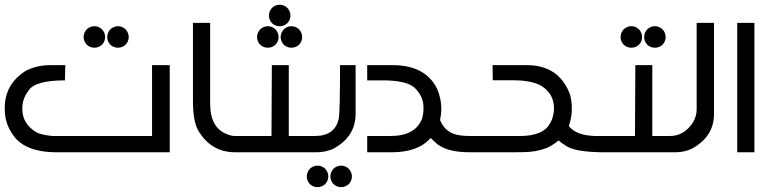

<svg xmlns="http://www.w3.org/2000/svg" viewBox="-20 -640 3240 807"><path d="M475.6 -529.8Q487.3 -529.8 498 -523.9Q508.8 -518.1 514.9 -507.1Q521 -496.1 521 -484.4Q521 -472.7 515.1 -461.9Q509.3 -451.2 498.5 -445.3Q487.8 -439.5 475.6 -439.5Q463.9 -439.5 453.1 -445.3Q442.4 -451.2 436.5 -461.9Q430.7 -472.7 430.7 -484.4Q430.7 -496.1 436.8 -507.1Q442.9 -518.1 453.6 -523.9Q464.4 -529.8 475.6 -529.8ZM376.5 -529.8Q388.2 -529.8 398.9 -523.9Q409.7 -518.1 415.8 -507.1Q421.9 -496.1 421.9 -484.4Q421.9 -472.7 416 -461.9Q410.2 -451.2 399.4 -445.3Q388.7 -439.5 376.5 -439.5Q364.7 -439.5 354 -445.3Q343.3 -451.2 337.4 -461.9Q331.5 -472.7 331.5 -484.4Q331.5 -496.1 337.6 -507.1Q343.8 -518.1 354.5 -523.9Q365.2 -529.8 376.5 -529.8ZM191.4 -366.2H254.4L252.9 -302.2Q125.5 -302.2 99.6 -258.3Q73.7 -225.6 73.7 -183.1Q73.7 -120.1 131.3 -85Q148.9 -73.7 199.7 -68.4H619.1V-366.2H693.4V0H218.8Q76.2 0 28.8 -82Q0 -125.5 0 -180.7V-186Q0 -286.1 87.4 -341.8Q133.3 -366.2 191.4 -366.2Z M791 -543.9H863.3V-203.6Q863.3 -101.6 936 -75.2Q952.6 -68.4 967.3 -68.4H995.1V0H968.8Q866.7 0 813 -91.8Q791 -130.4 791 -217.3Z M1155.3 -620.1Q1167 -620.1 1177.7 -614.3Q1188.5 -608.4 1194.6 -597.4Q1200.7 -586.4 1200.7 -574.7Q1200.7 -563 1194.8 -552.2Q1189 -541.5 1178.2 -535.6Q1167.5 -529.8 1155.3 -529.8Q1143.6 -529.8 1132.8 -535.6Q1122.1 -541.5 1116.2 -552.2Q1110.4 -563 1110.4 -574.7Q1110.4 -586.4 1116.5 -597.4Q1122.6 -608.4 1133.3 -614.3Q1144 -620.1 1155.3 -620.1ZM1204.6 -529.8Q1216.3 -529.8 1227.1 -523.9Q1237.8 -518.1 1243.9 -507.1Q1250 -496.1 1250 -484.4Q1250 -472.7 1244.1 -461.9Q1238.3 -451.2 1227.5 -445.3Q1216.8 -439.5 1204.6 -439.5Q1192.9 -439.5 1182.1 -445.3Q1171.4 -451.2 1165.5 -461.9Q1159.7 -472.7 1159.7 -484.4Q1159.7 -496.1 1165.8 -507.1Q1171.9 -518.1 1182.6 -523.9Q1193.4 -529.8 1204.6 -529.8ZM1105.5 -529.8Q1117.2 -529.8 1127.9 -523.9Q1138.7 -518.1 1144.8 -507.1Q1150.9 -496.1 1150.9 -484.4Q1150.9 -472.7 1145 -461.9Q1139.2 -451.2 1128.4 -445.3Q1117.7 -439.5 1105.5 -439.5Q1093.8 -439.5 1083 -445.3Q1072.3 -451.2 1066.4 -461.9Q1060.5 -472.7 1060.5 -484.4Q1060.5 -496.1 1066.7 -507.1Q1072.8 -518.1 1083.5 -523.9Q1094.2 -529.8 1105.5 -529.8ZM1122.6 -366.2H1193.8V-68.4H1277.3V0H970.7V-68.4H1121.1Z M1413.6 56.2Q1425.3 56.2 1436 62Q1446.8 67.9 1452.9 78.9Q1459 89.8 1459 101.6Q1459 113.3 1453.1 124Q1447.3 134.8 1436.5 140.6Q1425.8 146.5 1413.6 146.5Q1401.9 146.5 1391.1 140.6Q1380.4 134.8 1374.5 124Q1368.7 113.3 1368.7 101.6Q1368.7 89.8 1374.8 78.9Q1380.9 67.9 1391.6 62Q1402.3 56.2 1413.6 56.2ZM1314.5 56.2Q1326.2 56.2 1336.9 62Q1347.7 67.9 1353.8 78.9Q1359.9 89.8 1359.9 101.6Q1359.9 113.3 1354 124Q1348.1 134.8 1337.4 140.6Q1326.7 146.5 1314.5 146.5Q1302.7 146.5 1292 140.6Q1281.2 134.8 1275.4 124Q1269.5 113.3 1269.5 101.6Q1269.5 89.8 1275.6 78.9Q1281.7 67.9 1292.5 62Q1303.2 56.2 1314.5 56.2ZM1409.2 -366.2H1474.6V-161.1Q1474.6 -64.5 1378.9 -13.7Q1345.7 0 1312 0H1252.9V-68.4H1303.7Q1388.7 -68.4 1403.8 -142.1Q1409.2 -167 1409.2 -366.2Z M1629.9 -366.2Q1768.1 -366.2 1817.4 -266.6Q1835 -225.1 1835 -180.7Q1835 -162.6 1829.6 -135.3Q1847.2 -93.3 1882.8 -79.1Q1907.2 -68.4 1955.1 -68.4H1986.8V0H1954.1Q1848.6 0 1806.2 -44.9L1790 -60.1Q1737.8 0 1627 0H1523.4V-68.4H1621.6Q1726.1 -68.4 1754.4 -142.1Q1759.8 -164.6 1759.8 -173.8V-191.4Q1759.8 -236.3 1720.2 -273.4Q1684.6 -302.2 1588.9 -302.2H1523.4V-366.2Z M2143.6 0H1962.4V-68.4H2166.5Q2214.4 -68.4 2246.6 -82Q2276.4 -94.2 2290 -118.7Q2291 -120.6 2292 -122.1Q2293.5 -124 2294.4 -126Q2297.9 -132.3 2300.3 -138.7Q2308.6 -164.1 2308.6 -183.6Q2308.6 -251 2247.1 -283.7Q2204.1 -302.7 2137.7 -302.7H2051.3L2050.3 -366.2H2194.8Q2330.6 -366.2 2376.5 -241.2Q2383.3 -212.4 2383.3 -190.4V-174.3Q2383.3 -150.9 2371.1 -109.9Q2401.9 -70.3 2481.9 -68.4H2522.9V0Q2392.6 0 2356 -29.3Q2343.3 -36.6 2327.6 -49.8Q2313.5 -37.1 2296.9 -27.8Q2288.1 -22.9 2278.3 -18.1Q2231.9 -0.5 2178.7 -0.5Z M2650.4 -366.2H2721.7V-68.4H2805.2V0H2498.5V-68.4H2648.9ZM2732.4 -529.8Q2744.1 -529.8 2754.9 -523.9Q2765.6 -518.1 2771.7 -507.1Q2777.8 -496.1 2777.8 -484.4Q2777.8 -472.7 2772 -461.9Q2766.1 -451.2 2755.4 -445.3Q2744.6 -439.5 2732.4 -439.5Q2720.7 -439.5 2710 -445.3Q2699.2 -451.2 2693.4 -461.9Q2687.5 -472.7 2687.5 -484.4Q2687.5 -496.1 2693.6 -507.1Q2699.7 -518.1 2710.4 -523.9Q2721.2 -529.8 2732.4 -529.8ZM2633.3 -529.8Q2645 -529.8 2655.8 -523.9Q2666.5 -518.1 2672.6 -507.1Q2678.7 -496.1 2678.7 -484.4Q2678.7 -472.7 2672.9 -461.9Q2667 -451.2 2656.2 -445.3Q2645.5 -439.5 2633.3 -439.5Q2621.6 -439.5 2610.8 -445.3Q2600.1 -451.2 2594.2 -461.9Q2588.4 -472.7 2588.4 -484.4Q2588.4 -496.1 2594.5 -507.1Q2600.6 -518.1 2611.3 -523.9Q2622.1 -529.8 2633.3 -529.8Z M2908.2 -543.9H2981V-161.1Q2981 -64 2885.3 -13.7Q2854.5 0 2819.3 0H2780.8V-68.4H2796.4Q2855.5 -68.4 2893.1 -126Q2908.2 -152.8 2908.2 -180.7Z M3078.6 -543.9H3150.9V0H3078.6Z"/></svg>

Font: Gasq
Style: Regular
Weight: 400
Designer: Husham Jawad
Version: Version 1.00;December 29, 2020;FontCreator 13.0.0.2683 32-bi